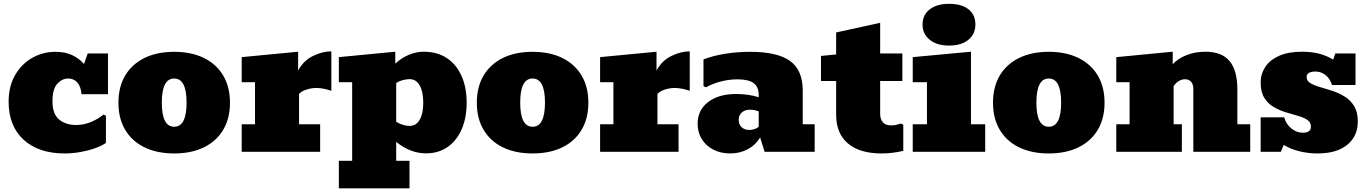

<svg xmlns="http://www.w3.org/2000/svg" viewBox="-20 -808 7270 1022"><path d="M324.2 8.8Q185.5 8.8 105.7 -64.2Q25.9 -137.2 25.9 -266.6Q25.9 -347.7 59.8 -407.2Q93.8 -466.8 150.6 -499.5Q207.5 -532.2 275.9 -532.2Q325.7 -532.2 363.3 -514.9Q400.9 -497.6 427.2 -467.3L446.8 -523.4H554.7V-306.6H414.1Q410.2 -348.6 391.1 -369.4Q372.1 -390.1 343.3 -390.1Q310.5 -390.1 284.9 -362.1Q259.3 -334 259.3 -268.6Q259.3 -200.7 294.9 -171.6Q330.6 -142.6 385.3 -142.6Q426.3 -142.6 464.6 -158.7Q502.9 -174.8 530.8 -198.2L543.9 -192.4V-47.4Q521 -31.2 484.9 -18.6Q448.7 -5.9 406.7 1.5Q364.7 8.8 324.2 8.8Z M907.2 8.8Q815.4 8.8 748.8 -23.9Q682.1 -56.6 646.2 -117.2Q610.4 -177.7 610.4 -261.2Q610.4 -345.2 646.2 -405.8Q682.1 -466.3 748.8 -499.3Q815.4 -532.2 907.2 -532.2Q999 -532.2 1065.7 -499.3Q1132.3 -466.3 1168.2 -405.8Q1204.1 -345.2 1204.1 -261.2Q1204.1 -177.7 1168.2 -117.2Q1132.3 -56.6 1065.7 -23.9Q999 8.8 907.2 8.8ZM907.2 -133.3Q973.1 -133.3 973.1 -261.7Q973.1 -390.1 907.2 -390.1Q841.3 -390.1 841.3 -261.7Q841.3 -133.3 907.2 -133.3Z M1266.6 0V-146.5H1337.4V-370.6H1266.6V-503.9L1566.9 -532.7V-432.6Q1595.7 -485.8 1646.5 -510.3Q1697.3 -534.7 1743.7 -534.7V-324.7Q1699.7 -339.8 1663.1 -339.8Q1638.7 -339.8 1611.8 -331.3Q1585 -322.8 1571.8 -308.1V-146.5H1684.1V0Z M1783.7 194.3V47.9H1854.5V-370.6H1783.7V-503.9L2084 -532.7V-469.2Q2114.3 -498 2154.3 -515.4Q2194.3 -532.7 2235.8 -532.7Q2307.1 -532.7 2358.2 -499Q2409.2 -465.3 2436.5 -404.3Q2463.9 -343.3 2463.9 -261.2Q2463.9 -179.7 2437 -118.9Q2410.2 -58.1 2361.6 -24.9Q2313 8.3 2248 8.3Q2164.1 8.3 2088.9 -52.7V47.9H2159.7V194.3ZM2160.2 -137.7Q2194.8 -137.7 2213.9 -170.4Q2232.9 -203.1 2232.9 -261.7Q2232.9 -320.3 2213.9 -353.5Q2194.8 -386.7 2160.2 -386.7Q2142.1 -386.7 2122.1 -381.1Q2102.1 -375.5 2088.9 -365.7V-160.2Q2102.1 -150.9 2122.1 -144.3Q2142.1 -137.7 2160.2 -137.7Z M2814.9 8.8Q2723.1 8.8 2656.5 -23.9Q2589.8 -56.6 2554 -117.2Q2518.1 -177.7 2518.1 -261.2Q2518.1 -345.2 2554 -405.8Q2589.8 -466.3 2656.5 -499.3Q2723.1 -532.2 2814.9 -532.2Q2906.7 -532.2 2973.4 -499.3Q3040 -466.3 3075.9 -405.8Q3111.8 -345.2 3111.8 -261.2Q3111.8 -177.7 3075.9 -117.2Q3040 -56.6 2973.4 -23.9Q2906.7 8.8 2814.9 8.8ZM2814.9 -133.3Q2880.9 -133.3 2880.9 -261.7Q2880.9 -390.1 2814.9 -390.1Q2749 -390.1 2749 -261.7Q2749 -133.3 2814.9 -133.3Z M3174.3 0V-146.5H3245.1V-370.6H3174.3V-503.9L3474.6 -532.7V-432.6Q3503.4 -485.8 3554.2 -510.3Q3605 -534.7 3651.4 -534.7V-324.7Q3607.4 -339.8 3570.8 -339.8Q3546.4 -339.8 3519.5 -331.3Q3492.7 -322.8 3479.5 -308.1V-146.5H3591.8V0Z M3866.7 8.8Q3816.4 8.8 3777.1 -11.5Q3737.8 -31.7 3715.6 -67.4Q3693.4 -103 3693.4 -149.4Q3693.4 -221.7 3749 -264.6Q3804.7 -307.6 3897.5 -307.6Q3929.7 -307.6 3959 -303.7Q3988.3 -299.8 4018.6 -290.5V-301.3Q4018.6 -345.7 3991.5 -365.7Q3964.4 -385.7 3904.8 -385.7Q3861.8 -385.7 3817.9 -374.5Q3773.9 -363.3 3737.8 -343.3L3724.6 -349.1V-491.7Q3775.9 -511.7 3841.1 -522Q3906.2 -532.2 3972.2 -532.2Q4118.2 -532.2 4185.5 -483.4Q4252.9 -434.6 4252.9 -326.7V-146.5H4316.4V0H4049.8L4025.9 -76.7Q4002.9 -36.6 3960.7 -13.9Q3918.5 8.8 3866.7 8.8ZM3968.8 -116.2Q3981.9 -116.2 3996.3 -120.8Q4010.7 -125.5 4018.6 -133.3V-214.8Q4006.3 -220.2 3993.9 -222.2Q3981.4 -224.1 3970.7 -224.1Q3945.8 -224.1 3929 -209.5Q3912.1 -194.8 3912.1 -170.4Q3912.1 -145.5 3927.7 -130.9Q3943.4 -116.2 3968.8 -116.2Z M4672.4 8.8Q4556.6 8.8 4493.7 -44.2Q4430.7 -97.2 4430.7 -197.8V-377H4350.1V-510.3L4430.7 -518.1V-635.3L4665 -686.5V-523.4H4783.2V-377H4665V-202.6Q4665 -173.3 4679.4 -157Q4693.8 -140.6 4723.1 -140.6Q4740.2 -140.6 4752.2 -143.8Q4764.2 -147 4774.9 -150.4L4788.1 -144.5V-4.9Q4760.3 1.5 4732.2 5.1Q4704.1 8.8 4672.4 8.8Z M4838.4 0V-146.5H4914.1V-370.6H4838.4V-503.9L5148.4 -532.7V-146.5H5224.1V0ZM5031.2 -565.4Q4967.3 -565.4 4929 -596.2Q4890.6 -627 4890.6 -677.7Q4890.6 -728.5 4928.7 -758.1Q4966.8 -787.6 5031.7 -787.6Q5098.1 -787.6 5135 -758.8Q5171.9 -730 5171.9 -677.7Q5171.9 -626 5134 -595.7Q5096.2 -565.4 5031.2 -565.4Z M5562.5 8.8Q5470.7 8.8 5404.1 -23.9Q5337.4 -56.6 5301.5 -117.2Q5265.6 -177.7 5265.6 -261.2Q5265.6 -345.2 5301.5 -405.8Q5337.4 -466.3 5404.1 -499.3Q5470.7 -532.2 5562.5 -532.2Q5654.3 -532.2 5720.9 -499.3Q5787.6 -466.3 5823.5 -405.8Q5859.4 -345.2 5859.4 -261.2Q5859.4 -177.7 5823.5 -117.2Q5787.6 -56.6 5720.9 -23.9Q5654.3 8.8 5562.5 8.8ZM5562.5 -133.3Q5628.4 -133.3 5628.4 -261.7Q5628.4 -390.1 5562.5 -390.1Q5496.6 -390.1 5496.6 -261.7Q5496.6 -133.3 5562.5 -133.3Z M5921.9 0V-146.5H5992.7V-370.6H5921.9V-503.9L6222.2 -532.7V-466.3Q6252.4 -498 6297.9 -515.4Q6343.3 -532.7 6395.5 -532.7Q6483.9 -532.7 6525.1 -482.7Q6566.4 -432.6 6566.4 -332V-146.5H6634.8V0H6332V-332Q6332 -360.4 6319.8 -373.3Q6307.6 -386.2 6287.6 -386.2Q6271 -386.2 6254.6 -376.5Q6238.3 -366.7 6227.1 -349.6V-146.5H6271V0Z M6992.7 8.8Q6942.9 8.8 6896 -2.9Q6849.1 -14.6 6813 -36.6L6797.9 0H6690.4V-183.6H6815.4Q6826.7 -145.5 6854.5 -123.5Q6882.3 -101.6 6915 -101.6Q6958 -101.6 6958 -133.8Q6958 -157.2 6938.7 -169.9Q6919.4 -182.6 6888.9 -191.4Q6858.4 -200.2 6824.2 -210.4Q6790 -220.7 6759.5 -238.5Q6729 -256.3 6709.7 -287.4Q6690.4 -318.4 6690.4 -368.7Q6690.4 -414.1 6714.6 -451.2Q6738.8 -488.3 6787.8 -510.5Q6836.9 -532.7 6911.1 -532.7Q6959 -532.7 6999.8 -522.7Q7040.5 -512.7 7076.2 -490.7L7087.9 -523.4H7195.3V-355.5H7070.3Q7057.6 -392.6 7033.9 -409.9Q7010.3 -427.2 6982.9 -427.2Q6935.1 -427.2 6935.1 -397.9Q6935.1 -377.4 6954.8 -365.5Q6974.6 -353.5 7005.6 -344.7Q7036.6 -335.9 7071.3 -324.7Q7106 -313.5 7137 -294.4Q7168 -275.4 7187.7 -243.7Q7207.5 -211.9 7207.5 -161.1Q7207.5 -83.5 7151.6 -37.4Q7095.7 8.8 6992.7 8.8Z"/></svg>

Font: Bevan
Style: Regular
Weight: 400
Designer: Vernon Adams
Foundry: Vernon Adams
Version: Version 2.100; ttfautohint (v1.8.3)